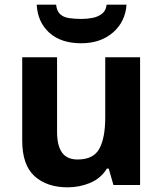

<svg xmlns="http://www.w3.org/2000/svg" viewBox="-20 -791 697 821"><path d="M579 -546V0H465L445 -70H437Q411 -28 365.5 -9Q320 10 269 10Q181 10 128 -37.5Q75 -85 75 -190V-546H224V-227Q224 -169 245 -139Q266 -109 312 -109Q380 -109 405 -155.5Q430 -202 430 -289V-546ZM521 -771Q516 -698 463 -652Q410 -606 327 -606Q241 -606 191 -651Q141 -696 137 -771H220Q223 -743 237.5 -730Q252 -717 276 -713.5Q300 -710 328 -710Q352 -710 375.5 -714.5Q399 -719 416 -732Q433 -745 436 -771Z"/></svg>

Font: Noto Sans Javanese
Style: Regular
Weight: 400
Designer: Monotype Design Team
Foundry: Monotype Imaging Inc.
Version: Version 2.004